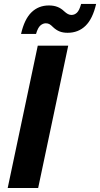

<svg xmlns="http://www.w3.org/2000/svg" viewBox="-20 -938 500 958"><path d="M18.4 0 168.4 -710H320.4L170.4 0ZM317.4 -774.4Q294 -774.4 277 -781.3Q260 -788.2 245 -802.4Q234.8 -812.8 227.1 -817.3Q219.4 -821.8 208.6 -821.8Q194.2 -821.8 181.5 -810.8Q168.8 -799.8 159.8 -768.6H85Q101.8 -842.4 137.1 -876.6Q172.4 -910.8 223.8 -910.8Q247.8 -910.8 266.3 -903.7Q284.8 -896.6 299.8 -882Q310.2 -872.4 318.9 -867.9Q327.6 -863.4 336.6 -863.4Q352 -863.4 364 -874.8Q376 -886.2 384.8 -918.4H459.6Q442.8 -844.6 406.9 -809.5Q371 -774.4 317.4 -774.4Z"/></svg>

Font: Geist
Style: Italic
Weight: 400
Italic angle: -12°
Designer: Basement.studio, Andrés Briganti, Mateo Zaragoza
Foundry: Basement.studio, Vercel, Andrés Briganti, Guido Ferreyra, Mateo Zaragoza
Version: Version 1.500